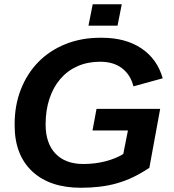

<svg xmlns="http://www.w3.org/2000/svg" viewBox="-20 -876 818 905"><path d="M361 9Q215 9 132 -68Q49 -146 49 -285V-291Q49 -380 78.5 -455Q108 -530 161 -584Q214 -638 288.5 -668Q363 -698 452 -698H460Q572 -698 646.5 -648Q721 -598 747 -507L609 -469Q595 -524 555 -554.5Q515 -585 452 -585Q393 -585 345.5 -564Q298 -543 264.5 -504Q231 -465 213 -410.5Q195 -356 195 -289Q195 -201 241.5 -152Q288 -103 373 -103Q427 -103 476 -115.5Q525 -128 561 -150L583 -261H416L435 -363H735L684 -85Q645 -59 607.5 -41Q570 -23 531 -12Q492 -1 450 4Q408 9 361 9ZM397 -755 417 -856H554L534 -755Z"/></svg>

Font: Libra Sans Modern
Style: Bold Italic
Weight: 700
Italic angle: -12°
Foundry: Stefan Peev, Context Ltd
Version: Version 1.000